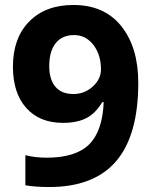

<svg xmlns="http://www.w3.org/2000/svg" viewBox="-20 -742 611 772"><path d="M82 3V-118Q121 -108 168 -108Q284 -108 338 -161Q392 -214 397 -331H391Q364 -286 327 -267Q290 -248 233 -248Q139 -248 85.5 -308Q32 -368 32 -474Q32 -589 97.5 -655.5Q163 -722 275 -722Q400 -722 468 -636.5Q536 -551 536 -409Q536 -198 447 -94Q358 10 178 10Q121 10 82 3ZM386 -463Q386 -522 355.5 -561.5Q325 -601 278 -601Q230 -601 204 -568.5Q178 -536 178 -476Q178 -423 202.5 -393.5Q227 -364 275 -364Q320 -364 353 -394Q386 -424 386 -463Z"/></svg>

Font: OpenSansMMV
Style: Bold
Weight: 700
Foundry: Ascender Corporation
Version: Version 4.001